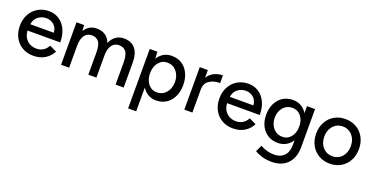

<svg xmlns="http://www.w3.org/2000/svg" viewBox="-27 -1211 4122 2124"><g transform="rotate(20 2034.0 -149.5)"><path d="M38 -250Q38 -326 70 -385.5Q102 -445 159 -478.5Q216 -512 288 -512Q356 -512 409 -477Q462 -442 491.5 -378Q521 -314 521 -229H136Q140 -158 184 -116Q228 -74 294 -74Q341 -74 375 -96Q409 -118 429 -157L512 -118Q481 -57 424 -22.5Q367 12 287 12Q215 12 158 -21.5Q101 -55 69.5 -114.5Q38 -174 38 -250ZM418 -305Q414 -363 376.5 -396Q339 -429 286 -429Q232 -429 189.5 -395.5Q147 -362 142 -305Z M614 -500H704L708 -431Q731 -470 767 -491Q803 -512 850 -512Q910 -512 952 -484Q994 -456 1013 -401Q1035 -455 1075.5 -483.5Q1116 -512 1171 -512Q1258 -512 1305 -455.5Q1352 -399 1351 -286V0H1256V-256Q1256 -350 1227 -386.5Q1198 -423 1145 -423Q1090 -423 1060 -380Q1030 -337 1030 -260V0H935V-256Q935 -350 906 -386.5Q877 -423 824 -423Q769 -423 739 -380Q709 -337 709 -260V0H614Z M1476 -500H1566L1570 -419Q1597 -464 1639.5 -488Q1682 -512 1735 -512Q1802 -512 1853 -479.5Q1904 -447 1932.5 -387.5Q1961 -328 1961 -250Q1961 -173 1932.5 -113.5Q1904 -54 1853 -21Q1802 12 1735 12Q1682 12 1640 -12Q1598 -36 1571 -80V200H1476ZM1712 -75Q1778 -75 1820.5 -124Q1863 -173 1864 -250Q1863 -327 1821 -376Q1779 -425 1713 -425Q1651 -425 1611 -376Q1571 -327 1571 -250Q1571 -199 1589 -159.5Q1607 -120 1639 -97.5Q1671 -75 1712 -75Z M2065 -500H2160V-410Q2189 -456 2236 -479Q2283 -502 2337 -502V-412Q2262 -412 2211 -377.5Q2160 -343 2160 -272V0H2065Z M2387 -250Q2387 -326 2419 -385.5Q2451 -445 2508 -478.5Q2565 -512 2637 -512Q2705 -512 2758 -477Q2811 -442 2840.5 -378Q2870 -314 2870 -229H2485Q2489 -158 2533 -116Q2577 -74 2643 -74Q2690 -74 2724 -96Q2758 -118 2778 -157L2861 -118Q2830 -57 2773 -22.5Q2716 12 2636 12Q2564 12 2507 -21.5Q2450 -55 2418.5 -114.5Q2387 -174 2387 -250ZM2767 -305Q2763 -363 2725.5 -396Q2688 -429 2635 -429Q2581 -429 2538.5 -395.5Q2496 -362 2491 -305Z M2968 161 3004 84Q3033 101 3075 114.5Q3117 128 3168 128Q3241 128 3284 84.5Q3327 41 3327 -48V-99Q3300 -55 3257 -31Q3214 -7 3161 -7Q3094 -7 3043 -38.5Q2992 -70 2963.5 -126.5Q2935 -183 2935 -257Q2935 -333 2963.5 -390.5Q2992 -448 3043 -480Q3094 -512 3161 -512Q3214 -512 3257 -487.5Q3300 -463 3327 -417V-500H3422V-50Q3422 34 3390 93.5Q3358 153 3301.5 183Q3245 213 3171 213Q3103 213 3050.5 196.5Q2998 180 2968 161ZM3185 -88Q3247 -88 3285.5 -136Q3324 -184 3324 -259Q3324 -333 3285 -380.5Q3246 -428 3184 -428Q3119 -428 3077.5 -380.5Q3036 -333 3035 -259Q3036 -184 3078 -136Q3120 -88 3185 -88Z M3526 -250Q3526 -326 3558 -385.5Q3590 -445 3647.5 -478.5Q3705 -512 3778 -512Q3851 -512 3908.5 -478.5Q3966 -445 3998 -385.5Q4030 -326 4030 -250Q4030 -174 3998 -114.5Q3966 -55 3909 -21.5Q3852 12 3780 12Q3706 12 3648.5 -21.5Q3591 -55 3558.5 -114.5Q3526 -174 3526 -250ZM3780 -75Q3825 -75 3860 -97.5Q3895 -120 3914.5 -159.5Q3934 -199 3934 -250Q3934 -301 3914 -340.5Q3894 -380 3858.5 -402.5Q3823 -425 3778 -425Q3733 -425 3697.5 -402.5Q3662 -380 3642 -340.5Q3622 -301 3622 -250Q3622 -173 3666 -124Q3710 -75 3780 -75Z"/></g></svg>

Font: Oak Sans Medium
Style: Regular
Weight: 500
Designer: Erik Kennedy, Walven
Foundry: Erik Kennedy, Walven
Version: Version 1.000